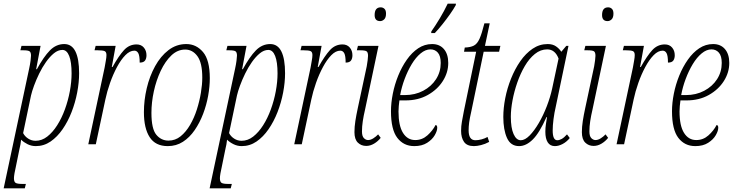

<svg xmlns="http://www.w3.org/2000/svg" viewBox="-51 -786 4007 1046"><path d="M108 -413Q113 -436 115.5 -455.5Q118 -475 118 -483Q118 -501 110 -506.5Q102 -512 76 -512H60L66 -536H170L146 -409H150Q187 -477 221 -511.5Q255 -546 299 -546Q340 -546 360 -505.5Q380 -465 380 -387Q380 -337 369.5 -282Q359 -227 339 -175.5Q319 -124 290 -82Q261 -40 224.5 -15Q188 10 144 10Q120 10 99 -0.5Q78 -11 64 -25Q63 -13 60.5 0.5Q58 14 55 26L35 124Q31 140 28 158Q25 176 25 185Q25 205 34.5 210.5Q44 216 70 216H90L84 240H-31ZM143 -19Q177 -19 206.5 -42Q236 -65 260.5 -103.5Q285 -142 302.5 -190Q320 -238 329.5 -289Q339 -340 339 -386Q339 -448 326 -481Q313 -514 289 -514Q265 -514 242.5 -495.5Q220 -477 199.5 -448Q179 -419 162.5 -385Q146 -351 134.5 -319.5Q123 -288 118 -266L75 -61Q84 -43 102.5 -31Q121 -19 143 -19Z M519 -418Q522 -436 525.5 -455Q529 -474 529 -486Q529 -503 519 -507.5Q509 -512 482 -512H464L470 -536H579L558 -421H562Q596 -482 624.5 -513Q653 -544 693 -544Q718 -544 732.5 -527Q747 -510 747 -485Q747 -467 739 -456Q731 -445 710 -445Q710 -482 702.5 -496Q695 -510 681 -510Q656 -510 632 -485.5Q608 -461 586.5 -421Q565 -381 548.5 -334Q532 -287 523 -244L471 0H430Z M863 10Q796 10 764.5 -38.5Q733 -87 733 -175Q733 -240 748.5 -305.5Q764 -371 794 -425.5Q824 -480 867 -513Q910 -546 964 -546Q1018 -546 1055 -502.5Q1092 -459 1092 -360Q1092 -315 1083 -264.5Q1074 -214 1055.5 -165.5Q1037 -117 1009.5 -77Q982 -37 945.5 -13.5Q909 10 863 10ZM867 -20Q904 -20 933 -43.5Q962 -67 984.5 -105.5Q1007 -144 1021.5 -189.5Q1036 -235 1043.5 -280.5Q1051 -326 1051 -363Q1051 -444 1024.5 -480Q998 -516 958 -516Q916 -516 882.5 -484Q849 -452 824.5 -400Q800 -348 787 -288Q774 -228 774 -171Q774 -84 800.5 -52Q827 -20 867 -20Z M1230 -413Q1235 -436 1237.5 -455.5Q1240 -475 1240 -483Q1240 -501 1232 -506.5Q1224 -512 1198 -512H1182L1188 -536H1292L1268 -409H1272Q1309 -477 1343 -511.5Q1377 -546 1421 -546Q1462 -546 1482 -505.5Q1502 -465 1502 -387Q1502 -337 1491.5 -282Q1481 -227 1461 -175.5Q1441 -124 1412 -82Q1383 -40 1346.5 -15Q1310 10 1266 10Q1242 10 1221 -0.5Q1200 -11 1186 -25Q1185 -13 1182.5 0.5Q1180 14 1177 26L1157 124Q1153 140 1150 158Q1147 176 1147 185Q1147 205 1156.5 210.5Q1166 216 1192 216H1212L1206 240H1091ZM1265 -19Q1299 -19 1328.5 -42Q1358 -65 1382.5 -103.5Q1407 -142 1424.5 -190Q1442 -238 1451.5 -289Q1461 -340 1461 -386Q1461 -448 1448 -481Q1435 -514 1411 -514Q1387 -514 1364.5 -495.5Q1342 -477 1321.5 -448Q1301 -419 1284.5 -385Q1268 -351 1256.5 -319.5Q1245 -288 1240 -266L1197 -61Q1206 -43 1224.5 -31Q1243 -19 1265 -19Z M1641 -418Q1644 -436 1647.5 -455Q1651 -474 1651 -486Q1651 -503 1641 -507.5Q1631 -512 1604 -512H1586L1592 -536H1701L1680 -421H1684Q1718 -482 1746.5 -513Q1775 -544 1815 -544Q1840 -544 1854.5 -527Q1869 -510 1869 -485Q1869 -467 1861 -456Q1853 -445 1832 -445Q1832 -482 1824.5 -496Q1817 -510 1803 -510Q1778 -510 1754 -485.5Q1730 -461 1708.5 -421Q1687 -381 1670.5 -334Q1654 -287 1645 -244L1593 0H1552Z M2020 -671Q1990 -671 1990 -704Q1990 -746 2023 -746Q2035 -746 2043.5 -738Q2052 -730 2052 -712Q2052 -690 2042 -680.5Q2032 -671 2020 -671ZM1944 9Q1917 9 1898.5 -9Q1880 -27 1880 -66Q1880 -95 1885 -127Q1890 -159 1898 -196L1947 -425Q1950 -441 1952 -458Q1954 -475 1954 -482Q1954 -501 1946 -506.5Q1938 -512 1911 -512H1893L1899 -536H2011L1938 -190Q1930 -156 1925.5 -126.5Q1921 -97 1921 -70Q1921 -44 1931.5 -33.5Q1942 -23 1954 -23Q1968 -23 1983 -32.5Q1998 -42 2009 -54L2023 -35Q2008 -16 1987 -3.5Q1966 9 1944 9Z M2206 10Q2148 10 2113.5 -35Q2079 -80 2079 -180Q2079 -225 2089 -275.5Q2099 -326 2118.5 -374Q2138 -422 2165.5 -461Q2193 -500 2227.5 -523Q2262 -546 2303 -546Q2344 -546 2367.5 -518.5Q2391 -491 2391 -443Q2391 -391 2361.5 -344.5Q2332 -298 2279.5 -268.5Q2227 -239 2158 -239H2125Q2123 -227 2121.5 -208.5Q2120 -190 2120 -179Q2120 -101 2144.5 -62Q2169 -23 2211 -23Q2249 -23 2277.5 -48.5Q2306 -74 2322 -105Q2331 -104 2331 -90Q2331 -73 2317.5 -49.5Q2304 -26 2276 -8Q2248 10 2206 10ZM2154 -268Q2210 -268 2254.5 -291.5Q2299 -315 2324.5 -354.5Q2350 -394 2350 -443Q2350 -481 2334.5 -499Q2319 -517 2294 -517Q2267 -517 2240.5 -495Q2214 -473 2192 -436.5Q2170 -400 2153.5 -356Q2137 -312 2129 -268ZM2298 -606 2299 -615Q2321 -646 2345 -686Q2369 -726 2388 -766H2433L2432 -758Q2420 -736 2400.5 -708.5Q2381 -681 2359.5 -654Q2338 -627 2318 -606Z M2531 10Q2493 10 2477 -13Q2461 -36 2461 -73Q2461 -99 2465.5 -123.5Q2470 -148 2476 -180L2543 -504H2477L2481 -527Q2512 -528 2530.5 -537.5Q2549 -547 2561.5 -575Q2574 -603 2588 -659H2617L2591 -536H2675L2668 -504H2584L2517 -181Q2508 -142 2505 -119Q2502 -96 2502 -76Q2502 -22 2539 -22Q2555 -22 2573.5 -27Q2592 -32 2605 -40L2614 -13Q2592 -1 2569.5 4.5Q2547 10 2531 10Z M2777 10Q2731 10 2711 -34.5Q2691 -79 2691 -149Q2691 -197 2701.5 -251Q2712 -305 2733 -357.5Q2754 -410 2783.5 -452.5Q2813 -495 2850.5 -520.5Q2888 -546 2933 -546Q2960 -546 2978 -533.5Q2996 -521 3007 -504L3034 -536H3046L2977 -206Q2969 -172 2964.5 -137Q2960 -102 2960 -75Q2960 -22 2985 -22Q2996 -22 3009 -29Q3022 -36 3038 -54L3053 -34Q3036 -13 3014 -1.5Q2992 10 2972 10Q2946 10 2933 -10.5Q2920 -31 2920 -68Q2920 -89 2923 -109Q2926 -129 2929 -148H2926Q2888 -62 2851.5 -26Q2815 10 2777 10ZM2786 -22Q2809 -22 2834.5 -48Q2860 -74 2884.5 -116Q2909 -158 2928 -207.5Q2947 -257 2957 -303L2992 -467Q2973 -517 2930 -517Q2894 -517 2863 -492Q2832 -467 2808 -426Q2784 -385 2767 -336Q2750 -287 2741 -238.5Q2732 -190 2732 -150Q2732 -89 2747 -55.5Q2762 -22 2786 -22Z M3259 -671Q3229 -671 3229 -704Q3229 -746 3262 -746Q3274 -746 3282.5 -738Q3291 -730 3291 -712Q3291 -690 3281 -680.5Q3271 -671 3259 -671ZM3183 9Q3156 9 3137.5 -9Q3119 -27 3119 -66Q3119 -95 3124 -127Q3129 -159 3137 -196L3186 -425Q3189 -441 3191 -458Q3193 -475 3193 -482Q3193 -501 3185 -506.5Q3177 -512 3150 -512H3132L3138 -536H3250L3177 -190Q3169 -156 3164.5 -126.5Q3160 -97 3160 -70Q3160 -44 3170.5 -33.5Q3181 -23 3193 -23Q3207 -23 3222 -32.5Q3237 -42 3248 -54L3262 -35Q3247 -16 3226 -3.5Q3205 9 3183 9Z M3397 -418Q3400 -436 3403.5 -455Q3407 -474 3407 -486Q3407 -503 3397 -507.5Q3387 -512 3360 -512H3342L3348 -536H3457L3436 -421H3440Q3474 -482 3502.5 -513Q3531 -544 3571 -544Q3596 -544 3610.5 -527Q3625 -510 3625 -485Q3625 -467 3617 -456Q3609 -445 3588 -445Q3588 -482 3580.5 -496Q3573 -510 3559 -510Q3534 -510 3510 -485.5Q3486 -461 3464.5 -421Q3443 -381 3426.5 -334Q3410 -287 3401 -244L3349 0H3308Z M3737 10Q3679 10 3644.5 -35Q3610 -80 3610 -180Q3610 -225 3620 -275.5Q3630 -326 3649.5 -374Q3669 -422 3696.5 -461Q3724 -500 3758.5 -523Q3793 -546 3834 -546Q3875 -546 3898.5 -518.5Q3922 -491 3922 -443Q3922 -391 3892.5 -344.5Q3863 -298 3810.5 -268.5Q3758 -239 3689 -239H3656Q3654 -227 3652.5 -208.5Q3651 -190 3651 -179Q3651 -101 3675.5 -62Q3700 -23 3742 -23Q3780 -23 3808.5 -48.5Q3837 -74 3853 -105Q3862 -104 3862 -90Q3862 -73 3848.5 -49.5Q3835 -26 3807 -8Q3779 10 3737 10ZM3685 -268Q3741 -268 3785.5 -291.5Q3830 -315 3855.5 -354.5Q3881 -394 3881 -443Q3881 -481 3865.5 -499Q3850 -517 3825 -517Q3798 -517 3771.5 -495Q3745 -473 3723 -436.5Q3701 -400 3684.5 -356Q3668 -312 3660 -268Z"/></svg>

Font: Noto Serif ExtraCondensed ExtraLight
Style: Italic
Weight: 200
Width: 2
Italic angle: -12°
Designer: Monotype Design Team
Foundry: Monotype Imaging Inc.
Version: Version 2.014; ttfautohint (v1.8.4.7-5d5b)